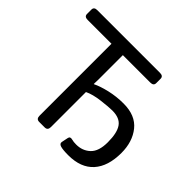

<svg xmlns="http://www.w3.org/2000/svg" viewBox="-167 -900 1119 1119"><g transform="rotate(45 392.0 -341.0)"><path d="M44.4 -620.1Q17.6 -620.1 17.6 -642.1V-678.2Q17.6 -700.2 44.4 -700.2H561Q587.9 -700.2 587.9 -678.2V-642.1Q587.9 -620.1 561 -620.1H335V-420.4Q335 -400.9 334 -381.3H335.9Q370.6 -398.4 424.8 -411.1Q479 -423.8 537.6 -423.8Q635.7 -423.8 684.1 -363.5Q732.4 -303.2 732.4 -210.9Q732.4 -101.1 679 -41.7Q625.5 17.6 522.5 17.6Q476.6 17.6 457 11.2Q438 4.9 441.4 -11.2L449.7 -51.8Q453.1 -69.3 475.1 -63Q488.8 -59.1 511.2 -59.1Q562.5 -59.1 597.4 -91.8Q632.3 -124.5 632.3 -199.2Q632.3 -276.9 606.9 -312.7Q581.5 -348.6 520.5 -348.6Q491.7 -348.6 431.9 -341.3Q372.1 -334 335 -315.9V-26.9Q335 0 310.5 0H265.6Q241.2 0 241.2 -26.9V-620.1Z"/></g></svg>

Font: Istok Web
Style: Regular
Weight: 400
Designer: Andrey V. Panov
Foundry: Andrey V. Panov
Version: Version 1.0.2g